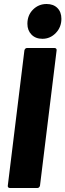

<svg xmlns="http://www.w3.org/2000/svg" viewBox="-20 -940 327 960"><path d="M19 -12 102 -688Q103 -693 106.5 -696.5Q110 -700 115 -700H253Q258 -700 261 -696.5Q264 -693 263 -688L180 -12Q179 -7 175.5 -3.5Q172 0 167 0H29Q24 0 21 -3.5Q18 -7 19 -12ZM117 -821Q117 -864 145 -892Q173 -920 213 -920Q247 -920 267 -900Q287 -880 287 -846Q287 -804 259 -775Q231 -746 192 -746Q158 -746 137.5 -767Q117 -788 117 -821Z"/></svg>

Font: Barlow Semi Condensed ExtraBold
Style: Italic
Weight: 800
Width: 4
Italic angle: -7°
Designer: Jeremy Tribby
Foundry: Tribby Type
Version: Version 1.408